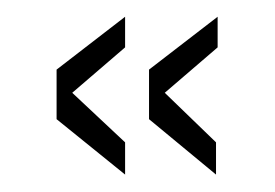

<svg xmlns="http://www.w3.org/2000/svg" viewBox="-20 -513 325 227"><path d="M46.9 -372.1 127.9 -306.6V-321.3V-344.7L65.4 -403.3L127.9 -457V-477.5V-493.2L46.9 -430.7ZM156.2 -372.1 235.4 -306.6V-321.3V-344.7L174.8 -403.3L237.3 -457V-477.5V-493.2L156.2 -430.7Z"/></svg>

Font: Caledo
Style: Light
Weight: 300
Designer: BSozoo
Foundry: BSozoo
Version: Version 002.000